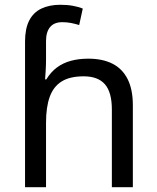

<svg xmlns="http://www.w3.org/2000/svg" viewBox="-20 -785 657 805"><path d="M85 -611Q85 -665 102.5 -699Q120 -733 153.5 -749Q187 -765 233 -765Q262 -765 286.5 -760.5Q311 -756 327 -749L312 -680Q296 -685 278.5 -688.5Q261 -692 241 -692Q207 -692 190 -671.5Q173 -651 173 -613V-535Q173 -513 171.5 -488Q170 -463 169 -452H174Q193 -483 218.5 -502Q244 -521 277 -530Q310 -539 350 -539Q410 -539 451.5 -518Q493 -497 515 -453.5Q537 -410 537 -343V0H449V-326Q449 -398 420 -431.5Q391 -465 331 -465Q273 -465 238.5 -443.5Q204 -422 188.5 -379Q173 -336 173 -271V0H85Z"/></svg>

Font: odia115
Style: Regular
Weight: 400
Designer: Amélie Bonet and Sol Matas
Foundry: Google LLC
Version: Version 2.003